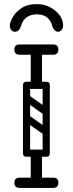

<svg xmlns="http://www.w3.org/2000/svg" viewBox="-20 -917 355 937"><path d="M157 -486Q130 -486 130 -512V-671Q130 -697 157 -697Q185 -697 185 -671V-512Q185 -486 157 -486ZM76 -650Q50 -650 50 -675Q50 -700 76 -700H239Q265 -700 265 -675Q265 -650 239 -650ZM76 0Q50 0 50 -25Q50 -50 76 -50H239Q265 -50 265 -25Q265 0 239 0ZM92 -501Q92 -518 109 -518H206Q223 -518 223 -501Q223 -483 207 -483H109Q102 -483 97 -487.5Q92 -492 92 -501ZM92 -170Q92 -187 109 -187H206Q223 -187 223 -170Q223 -152 207 -152H109Q102 -152 97 -156.5Q92 -161 92 -170ZM157 -3Q130 -3 130 -29V-158Q130 -184 157 -184Q185 -184 185 -158V-29Q185 -3 157 -3ZM98 -350Q108 -363 121 -354L215 -288Q229 -279 218 -263Q208 -250 195 -259L101 -325Q96 -329 94.5 -336Q93 -343 98 -350ZM98 -448Q108 -461 121 -452L215 -386Q229 -377 218 -361Q208 -348 195 -357L101 -423Q96 -427 94.5 -434Q93 -441 98 -448ZM205 -152Q188 -152 188 -169V-501Q188 -518 205 -518Q223 -518 223 -502V-170Q223 -152 205 -152ZM109 -152Q92 -152 92 -169V-501Q92 -518 109 -518Q127 -518 127 -502V-170Q127 -152 109 -152ZM159 -897Q196 -897 225 -881.5Q254 -866 271 -842.5Q288 -819 288 -794Q288 -781 281 -771.5Q274 -762 265 -762Q253 -762 245.5 -770.5Q238 -779 234 -792Q220 -847 159 -847Q131 -847 111 -833Q91 -819 83 -791Q79 -778 71.5 -770Q64 -762 52 -762Q42 -762 35 -770.5Q28 -779 28 -792Q28 -808 42 -833Q56 -858 85 -877.5Q114 -897 159 -897Z"/></svg>

Font: Nsibidi Libre Uzo
Style: Regular
Weight: 400
Designer: Oluwaseun Badejo
Version: Version 1.021